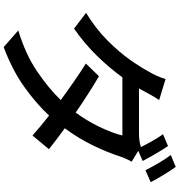

<svg xmlns="http://www.w3.org/2000/svg" viewBox="14 -909 972 1040"><g transform="rotate(90 500.0 -389.0)"><path d="M883.8 -855Q897.5 -836.4 913.3 -811.5Q929.2 -786.6 943.6 -761.7Q958 -736.8 966.8 -719.2L901.9 -690.9Q886.2 -722.7 863.5 -761.5Q840.8 -800.3 819.8 -828.1ZM522 -765.1Q506.8 -742.7 492.4 -716.8Q478 -690.9 470.2 -675.8L459 -655.8H700.2Q721.2 -655.8 740.5 -658.2Q759.8 -660.6 773.9 -666L777.8 -664.1Q763.2 -693.4 744.1 -727.3Q725.1 -761.2 707 -786.1L771 -813Q783.7 -794.9 798.6 -770.3Q813.5 -745.6 827.6 -720.5Q841.8 -695.3 852.1 -675.8L796.9 -651.9L856 -616.2Q848.6 -604 840.8 -586.9Q833 -569.8 828.1 -555.2Q807.6 -489.7 769 -409.4Q730.5 -329.1 674.8 -253.9Q707 -231 735.8 -208.7Q764.6 -186.5 788.1 -168L713.9 -79.1Q692.4 -98.6 665 -121.3Q637.7 -144 606 -168.9Q539.1 -97.2 448.5 -33Q357.9 31.2 234.9 77.1L145 -2Q273.4 -41 365 -102.8Q456.5 -164.6 522 -231.9Q470.2 -270 418.9 -305.4Q367.7 -340.8 324.2 -368.2L393.1 -439Q438 -412.6 488.8 -380.1Q539.6 -347.7 589.8 -313Q634.3 -373.5 667.5 -442.4Q700.7 -511.2 713.9 -565.9H398.9Q349.6 -497.6 282.5 -428.5Q215.3 -359.4 134.8 -304.2L49.8 -369.1Q136.7 -422.9 199.2 -485.1Q261.7 -547.4 303.5 -606.7Q345.2 -666 369.1 -710.9Q378.9 -726.1 390.4 -752.2Q401.9 -778.3 408.2 -799.8Z"/></g></svg>

Font: Source Han Sans CN Medium
Style: Regular
Weight: 500
Designer: Ryoko NISHIZUKA  (kana, bopomofo & ideographs); Paul D. Hunt (Latin, Greek & Cyrillic); Sandoll Communications , Soo-you
Foundry: Adobe
Version: Version 2.004;hotconv 1.0.118;makeotfexe 2.5.65603